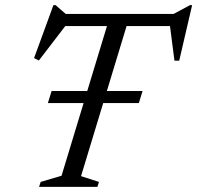

<svg xmlns="http://www.w3.org/2000/svg" viewBox="-20 -724 764 744"><path d="M165.5 -324.5 180 -371.5H532.5L518 -324.5ZM677 -623H185.5L241 -633.5L130.5 -489.5L112 -499L187 -704H195.5L244 -662L211 -670H680.5L638 -662L716 -704H724.5L674.5 -489H656L637.5 -632.5ZM399.5 -639.5H475.5L294 -41.5L363.5 -19L357.5 0H131.5L137.5 -19L218.5 -43Z"/></svg>

Font: Newsreader 16pt
Style: Italic
Weight: 400
Italic angle: -17°
Designer: Hugues Gentile
Foundry: Production Type
Version: Version 1.003